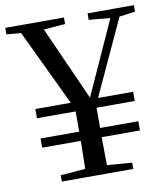

<svg xmlns="http://www.w3.org/2000/svg" viewBox="-85 -773 732 841"><g transform="rotate(-10 281.0 -353.0)"><path d="M311 -266 253 -265 43 -706H144L317 -319H299L304 -333L473 -706H514ZM109 -667 -5 -677V-706H256V-677L129 -667ZM263 -39H298L440 -28V0H122V-28ZM235 -197V-321H328V-197Q328 -167 328 -141Q328 -115 328.5 -82Q329 -49 330 0H232Q233 -49 233.5 -82Q234 -115 234.5 -141Q235 -167 235 -197ZM471 -667 361 -677V-706H567V-677L490 -667ZM63 -161V-202H498V-161ZM63 -292V-333H498V-292Z"/></g></svg>

Font: Noto Serif SC ExtraLight Medium
Style: Regular
Weight: 500
Version: Version 2.002-H1;hotconv 1.1.0;makeotfexe 2.6.0